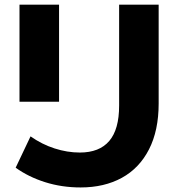

<svg xmlns="http://www.w3.org/2000/svg" viewBox="-20 -798 771 831"><path d="M47.8 -72.2 112.2 -207.8Q161.1 -173.3 216.1 -155.6Q271.1 -137.8 325.6 -137.8Q410 -137.8 452.8 -187.8Q495.6 -237.8 495.6 -341.1V-777.8H666.7V-350Q666.7 -233.3 625 -151.7Q583.3 -70 507.2 -28.3Q431.1 13.3 328.9 13.3Q247.8 13.3 175.6 -9.4Q103.3 -32.2 47.8 -72.2ZM235.6 -777.8V-357.8H64.4V-777.8Z"/></svg>

Font: Paperlogy 8 ExtraBold
Style: Regular
Weight: 800
Designer: redesigned by Lee Juim, glyphs from Gmarket Sans & Montserrat
Foundry: PT&
Version: Version 1.001